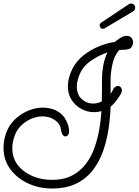

<svg xmlns="http://www.w3.org/2000/svg" viewBox="-22 -945 789 1092"><path d="M273 127Q200 127 137.5 98Q75 69 36.5 17Q-2 -35 -2 -104Q-2 -124 1.5 -145.5Q5 -167 13 -189Q28 -231 60.5 -263.5Q93 -296 136 -314.5Q179 -333 223 -333Q234 -333 244 -331.5Q254 -330 264 -328Q287 -323 308.5 -310Q330 -297 344 -277Q355 -262 363 -240Q371 -218 371 -198Q371 -185 364.5 -177Q358 -169 350 -169Q343 -169 336.5 -175.5Q330 -182 327 -196Q323 -213 322 -221Q321 -229 309 -245Q302 -254 289.5 -262.5Q277 -271 266 -275Q242 -283 220 -283Q186 -283 153.5 -268.5Q121 -254 96.5 -229Q72 -204 61 -172Q48 -136 48 -102Q48 -47 79 -6.5Q110 34 161.5 56Q213 78 273 78Q341 78 388.5 53Q436 28 467 -13.5Q498 -55 516 -106.5Q534 -158 543 -211.5Q552 -265 555 -313Q534 -307 513 -307Q475 -307 440.5 -325.5Q406 -344 385 -377Q364 -410 364 -455Q364 -478 370.5 -503Q377 -528 391 -556Q413 -598 451.5 -629Q490 -660 537.5 -680Q585 -700 632 -707Q641 -715 657 -726Q673 -737 684 -739Q688 -740 691.5 -740.5Q695 -741 698 -741Q717 -741 726 -729.5Q735 -718 735 -704Q735 -691 727 -678.5Q719 -666 702 -664L689 -662Q681 -661 672.5 -661.5Q664 -662 656 -661Q628 -628 617.5 -580Q607 -532 607 -493V-412Q611 -417 613.5 -421.5Q616 -426 619 -431Q621 -437 626 -444Q637 -456 649 -456Q660 -456 666.5 -446.5Q673 -437 670 -423Q669 -416 661.5 -404Q654 -392 645.5 -380.5Q637 -369 632 -363Q619 -348 607 -339Q605 -278 595.5 -213Q586 -148 565 -87.5Q544 -27 507 21.5Q470 70 413 98.5Q356 127 274 127ZM508 -356Q533 -356 557 -368Q558 -399 558 -430.5Q558 -462 558 -493Q558 -530 565 -570.5Q572 -611 589 -647Q544 -632 499.5 -602.5Q455 -573 436 -533Q427 -514 421 -494Q415 -474 415 -454Q415 -406 443 -381Q471 -356 508 -356ZM562 -781Q555 -781 550 -787Q545 -793 545 -800Q545 -811 553 -816L709 -920Q716 -925 724 -925Q734 -925 740.5 -918Q747 -911 747 -901Q747 -887 733 -879L573 -784Q571 -783 568 -782Q565 -781 562 -781Z"/></svg>

Font: Twinkle Star
Style: Regular
Weight: 400
Designer: Robert E. Leuschke
Foundry: Robert E. Leuschke
Version: Version 2.010; ttfautohint (v1.8.3)